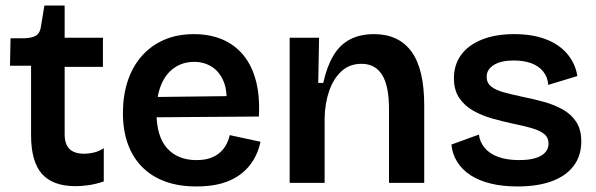

<svg xmlns="http://www.w3.org/2000/svg" viewBox="-20 -659 2149 692"><path d="M253 12Q170 12 131 -32.5Q92 -77 92 -171V-422H16L18 -521H67Q97 -522 111 -531.5Q125 -541 128 -566L140 -639H213V-523H351V-418H213V-176Q213 -139 230.5 -122Q248 -105 283 -105Q301 -105 319.5 -109.5Q338 -114 354 -125V-5Q324 5 298.5 8.5Q273 12 253 12Z M688 13Q624 13 575 -5Q526 -23 492 -57.5Q458 -92 440.5 -141Q423 -190 423 -252Q423 -314 440 -366Q457 -418 490 -456Q523 -494 570.5 -515Q618 -536 679 -536Q736 -536 781 -517Q826 -498 857 -460.5Q888 -423 902.5 -367.5Q917 -312 913 -239L504 -236V-309L838 -313L795 -272Q801 -328 786.5 -364Q772 -400 744 -418Q716 -436 680 -436Q639 -436 608 -414.5Q577 -393 560.5 -352.5Q544 -312 544 -254Q544 -167 582.5 -124.5Q621 -82 688 -82Q718 -82 738.5 -89.5Q759 -97 773 -109.5Q787 -122 795.5 -138Q804 -154 808 -172L919 -148Q911 -111 893 -81.5Q875 -52 846.5 -30.5Q818 -9 779 2Q740 13 688 13Z M1024 0V-317V-523H1130L1127 -360H1145Q1158 -419 1181.5 -458.5Q1205 -498 1241.5 -517Q1278 -536 1328 -536Q1417 -536 1463 -473Q1509 -410 1509 -279V0H1382V-266Q1382 -350 1357 -389.5Q1332 -429 1283 -429Q1240 -429 1211 -402.5Q1182 -376 1166.5 -331.5Q1151 -287 1150 -233V0Z M1845 13Q1791 13 1748.5 2.5Q1706 -8 1676 -27.5Q1646 -47 1628 -75.5Q1610 -104 1607 -138L1706 -174Q1709 -148 1726.5 -126.5Q1744 -105 1775.5 -93.5Q1807 -82 1852 -82Q1902 -82 1929.5 -97.5Q1957 -113 1957 -142Q1957 -163 1942 -175.5Q1927 -188 1898.5 -196.5Q1870 -205 1830 -213Q1793 -221 1755.5 -231.5Q1718 -242 1686.5 -259.5Q1655 -277 1635.5 -305.5Q1616 -334 1616 -377Q1616 -425 1641.5 -460.5Q1667 -496 1716 -516Q1765 -536 1834 -536Q1898 -536 1946 -518Q1994 -500 2023.5 -466Q2053 -432 2061 -385L1956 -353Q1954 -381 1938 -401Q1922 -421 1895 -431Q1868 -441 1832 -441Q1786 -441 1760 -425Q1734 -409 1734 -382Q1734 -360 1750.5 -347Q1767 -334 1796.5 -326Q1826 -318 1864 -310Q1904 -302 1941.5 -291.5Q1979 -281 2009 -264Q2039 -247 2057 -219.5Q2075 -192 2075 -149Q2075 -97 2047 -60.5Q2019 -24 1968 -5.5Q1917 13 1845 13Z"/></svg>

Font: Bricolage Grotesque 18pt SemiBold
Style: Regular
Weight: 600
Version: Version 1.001;gftools[0.9.33.dev8+g029e19f]